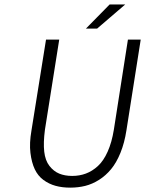

<svg xmlns="http://www.w3.org/2000/svg" viewBox="-20 -840 659 872"><path d="M370.1 -710 478 -819.8H548.8L420.9 -710ZM298.8 12.2Q262.2 12.2 232.2 3.9Q202.1 -4.4 177 -22.9Q151.9 -41.5 137.7 -71.8Q123.5 -102.1 118.2 -145.8Q112.8 -189.5 123 -248L189 -660.2H249L184.1 -251Q176.3 -191.4 180.9 -151.1Q185.5 -110.8 204.6 -86.4Q223.6 -62 249 -51.5Q274.4 -41 308.1 -41Q341.3 -41 370.1 -51.8Q398.9 -62.5 424.6 -85.9Q450.2 -109.4 469 -151.4Q487.8 -193.4 497.1 -251L561 -660.2H619.1L554.2 -248Q545.4 -190.9 527.1 -146Q508.8 -101.1 484.6 -71.8Q460.4 -42.5 429.9 -23.2Q399.4 -3.9 367.2 4.2Q335 12.2 298.8 12.2Z"/></svg>

Font: Office Code Pro D Light Italic
Style: Regular
Weight: 300
Italic angle: -9°
Designer: Nathan Rutzky & Paul D. Hunt
Foundry: Adobe Systems Incorporated
Version: Version 1.004;PS 001.004;hotconv 1.0.70;makeotf.lib2.5.58329